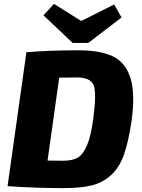

<svg xmlns="http://www.w3.org/2000/svg" viewBox="-20 -959 730 989"><path d="M354 -738 204 -880 258 -939 395 -853H403L568 -936L606 -869L435 -738ZM19 0 116 -690Q239 -700 381 -700Q497 -700 562 -668.5Q627 -637 652 -557Q677 -477 658 -338Q642 -229 618.5 -162.5Q595 -96 552 -57Q509 -18 452.5 -4Q396 10 306 10Q164 10 19 0ZM225 -132 304 -131Q353 -131 380.5 -147Q408 -163 428.5 -211Q449 -259 461 -352Q478 -482 462 -521Q446 -560 375 -560L285 -559Z"/></svg>

Font: Exo 2.0 Extra Bold
Style: Italic
Weight: 800
Italic angle: -8°
Designer: Natanael Gama
Version: Version 1.001;PS 001.001;hotconv 1.0.70;makeotf.lib2.5.58329